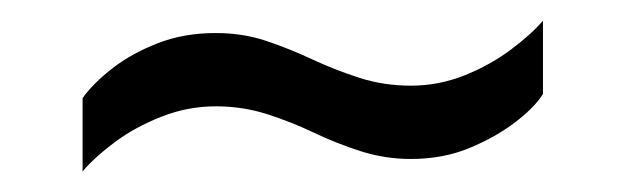

<svg xmlns="http://www.w3.org/2000/svg" viewBox="-20 -394 606 186"><path d="M60 -228V-299Q70 -313 88.5 -327.5Q107 -342 132.5 -352Q158 -362 189 -362Q215 -362 237.5 -354.5Q260 -347 282.5 -336.5Q305 -326 328.5 -318.5Q352 -311 378 -311Q405 -311 430 -321Q455 -331 475 -346Q495 -361 506 -374V-303Q498 -290 479 -275.5Q460 -261 434.5 -250.5Q409 -240 378 -240Q353 -240 329.5 -247.5Q306 -255 284 -265.5Q262 -276 238.5 -283.5Q215 -291 189 -291Q162 -291 136.5 -281Q111 -271 91.5 -256.5Q72 -242 60 -228Z"/></svg>

Font: Archivo SemiCondensed Light
Style: Regular
Weight: 300
Width: 4
Designer: Hector Gatti
Foundry: Omnibus-Type
Version: Version 2.001